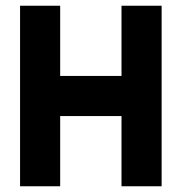

<svg xmlns="http://www.w3.org/2000/svg" viewBox="-20 -650 634 670"><path d="M50 -630H190V-385H404V-630H544V0H404V-245H190V0H50V-630Z"/></svg>

Font: CAT North
Style: Regular
Weight: 400
Designer: Peter Wiegel
Foundry: Peter Wiegel
Version: Version 1.000